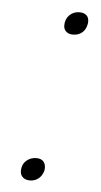

<svg xmlns="http://www.w3.org/2000/svg" viewBox="-44 -533 301 572"><g transform="rotate(5 107.0 -247.0)"><path d="M129 -460Q129 -479 141 -491Q153 -503 171 -503Q184 -503 191.5 -496.5Q199 -490 199 -478Q199 -472 198 -469Q195 -453 184 -444Q173 -435 157 -435Q144 -435 136.5 -442Q129 -449 129 -460ZM38 -17Q38 -36 50.5 -47.5Q63 -59 81 -59Q96 -59 103 -50Q110 -41 108 -25Q104 -9 93 0Q82 9 67 9Q54 9 46 2Q38 -5 38 -17Z"/></g></svg>

Font: Taviraj Thin
Style: Italic
Weight: 250
Italic angle: -12°
Designer: Katatrad Team
Foundry: CadsonDemak
Version: Version 1.001